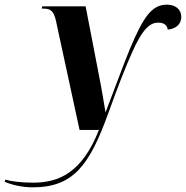

<svg xmlns="http://www.w3.org/2000/svg" viewBox="-151 -563 797 823"><path d="M-11 240C164 240 233 145 314 -80C355 -194 387 -275 412 -331C461 -445 495 -466 527 -466C554 -466 566 -453 568 -436C599 -439 626 -456 626 -491C626 -523 601 -543 564 -543C499 -543 463 -489 406 -354C374 -275 343 -190 302 -83H301C294 -124 285 -182 273 -241L216 -536H30L28 -526H37C68 -526 80 -513 89 -473L190 -6H273C201 177 102 220 -9 220C-60 220 -105 214 -128 207L-131 216C-105 228 -59 240 -11 240Z"/></svg>

Font: Noto Serif Display SemiBold
Style: Italic
Weight: 600
Italic angle: -12°
Designer: Monotype Design Team
Foundry: Monotype Imaging Inc.
Version: Version 2.009